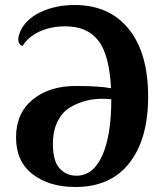

<svg xmlns="http://www.w3.org/2000/svg" viewBox="-20 -732 656 766"><path d="M278 -712Q416 -712 493.5 -616.5Q571 -521 571 -346Q571 -177 496 -81.5Q421 14 281 14Q176 14 110 -37Q44 -88 44 -184Q44 -280 110 -334.5Q176 -389 283 -389Q375 -389 423 -380Q416 -515 371.5 -571Q327 -627 241 -627Q182 -627 136.5 -605.5Q91 -584 70 -548Q41 -560 61 -607Q83 -656 142.5 -684Q202 -712 278 -712ZM285 -31Q352 -31 388 -111.5Q424 -192 424 -335V-336Q400 -338 389 -338Q356 -338 325 -330.5Q294 -323 262 -305Q230 -287 210.5 -249Q191 -211 191 -158Q191 -89 218 -60Q245 -31 285 -31Z"/></svg>

Font: Arima Koshi Bold
Style: Regular
Weight: 700
Designer: Joana Correia and Natanael Gama
Foundry: NDISCOVER
Version: Version 1.019;PS 001.019;hotconv 1.0.88;makeotf.lib2.5.64775